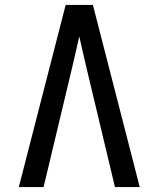

<svg xmlns="http://www.w3.org/2000/svg" viewBox="-20 -755 640 775"><path d="M56 0 245 -735H355L544 0H444L327 -490Q320 -519 313.5 -548.5Q307 -578 300 -608Q293 -578 286.5 -548.5Q280 -519 273 -490L156 0Z"/></svg>

Font: Iosevka Aile Medium
Style: Regular
Weight: 500
Designer: Belleve Invis
Foundry: Belleve Invis
Version: Version 27.3.5; ttfautohint (v1.8.4)